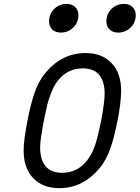

<svg xmlns="http://www.w3.org/2000/svg" viewBox="-20 -947 711 977"><path d="M281.9 10.4Q197.3 10.4 148.8 -40.7Q100.3 -91.8 100.3 -181Q100.3 -233.1 119.8 -333.3Q136.1 -417.3 155.6 -474.3Q175.1 -531.2 208.3 -572.9Q293.6 -677.1 415.4 -677.1Q499.3 -677.1 547.9 -625.7Q596.4 -574.2 596.4 -485.7Q596.4 -426.4 578.1 -333.3Q561.8 -250 542 -192.7Q522.1 -135.4 488.9 -93.8Q403.6 10.4 281.9 10.4ZM512.4 -471.4Q512.4 -531.9 485 -565.4Q457.7 -599 400.4 -599Q322.9 -599 273.4 -535.2Q254.6 -511.1 240.6 -474.9Q226.6 -438.8 219.7 -410.5Q212.9 -382.2 203.1 -333.3Q184.2 -233.7 184.2 -195.3Q184.2 -134.8 211.9 -101.2Q239.6 -67.7 296.9 -67.7Q374.3 -67.7 423.8 -131.5Q450.5 -165.4 465.5 -213.2Q480.5 -261.1 494.8 -333.3Q512.4 -426.4 512.4 -471.4ZM229.8 -837.9Q229.8 -877 256.2 -902Q282.6 -927.1 318.4 -927.1Q345.7 -927.1 362.3 -911.5Q378.9 -895.8 378.9 -870.4Q378.9 -831.4 352.2 -806.3Q325.5 -781.2 289.7 -781.2Q262.4 -781.2 246.1 -796.9Q229.8 -812.5 229.8 -837.9ZM521.5 -837.9Q521.5 -877 547.9 -902Q574.2 -927.1 610 -927.1Q637.4 -927.1 654 -911.5Q670.6 -895.8 670.6 -870.4Q670.6 -831.4 643.9 -806.3Q617.2 -781.2 581.4 -781.2Q554 -781.2 537.8 -796.9Q521.5 -812.5 521.5 -837.9Z"/></svg>

Font: TypoPRO Monoid
Style: Italic
Weight: 400
Width: 4
Italic angle: -11°
Monospace: yes
Version: Version 0.61